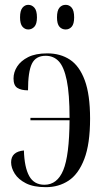

<svg xmlns="http://www.w3.org/2000/svg" viewBox="-20 -766 431 795"><path d="M252 -644Q236 -644 226 -655.5Q216 -667 216 -694Q216 -722 226 -734Q236 -746 252 -746Q267 -746 277 -734Q287 -722 287 -694Q287 -667 277 -655.5Q267 -644 252 -644ZM97 -644Q83 -644 73 -655.5Q63 -667 63 -694Q63 -722 73 -734Q83 -746 97 -746Q112 -746 122.5 -734Q133 -722 133 -694Q133 -667 122.5 -655.5Q112 -644 97 -644ZM170 9Q119 9 87.5 -7Q56 -23 41 -47Q26 -71 26 -94Q26 -138 79 -143Q81 -73 101 -37Q121 -1 164 -1Q217 -1 242 -61.5Q267 -122 268 -268H106V-278H268Q268 -377 256.5 -433Q245 -489 223.5 -512Q202 -535 169 -535Q128 -535 112 -502Q96 -469 96 -392Q68 -392 52 -402Q36 -412 36 -441Q36 -467 51 -490.5Q66 -514 96.5 -529.5Q127 -545 176 -545Q230 -545 269.5 -519Q309 -493 331 -433.5Q353 -374 353 -275Q353 -170 329 -107.5Q305 -45 264 -18Q223 9 170 9Z"/></svg>

Font: Noto Serif Display ExtraCondensed
Style: Regular
Weight: 400
Width: 2
Designer: Monotype Design Team
Foundry: Monotype Imaging Inc.
Version: Version 2.009